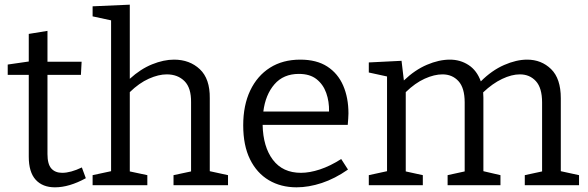

<svg xmlns="http://www.w3.org/2000/svg" viewBox="-20 -792 2513 821"><path d="M215 9Q162 9 132.5 -23.5Q103 -56 103 -122V-472H13V-516L103 -529V-647L183 -660V-528H329L326 -472H183V-133Q183 -90 199.5 -71.5Q216 -53 246 -53Q282 -53 330 -76L347 -30Q276 9 215 9Z M376 0V-43L455 -60V-705L376 -722V-765L535 -772V-455Q581 -497 630.5 -517Q680 -537 724 -537Q791 -537 834.5 -496Q878 -455 877 -372V-60L955 -43V0H722V-43L797 -59V-354Q798 -416 769 -445Q740 -474 693 -474Q658 -474 616.5 -455.5Q575 -437 535 -398V-59L610 -43V0Z M1248 9Q1181 9 1129.5 -21.5Q1078 -52 1049 -111Q1020 -170 1020 -256Q1020 -342 1050 -405Q1080 -468 1134.5 -502.5Q1189 -537 1264 -537Q1334 -537 1379.5 -507.5Q1425 -478 1447.5 -426Q1470 -374 1470 -307Q1470 -296 1469 -284.5Q1468 -273 1467 -258H1103Q1105 -164 1147 -108.5Q1189 -53 1267 -53Q1304 -53 1348 -67.5Q1392 -82 1439 -112L1468 -67Q1412 -28 1356 -9.5Q1300 9 1248 9ZM1258 -476Q1192 -476 1153.5 -431.5Q1115 -387 1106 -315H1387Q1388 -358 1375 -394.5Q1362 -431 1333.5 -453.5Q1305 -476 1258 -476Z M1788 -43V0H1557V-43L1635 -60V-465L1557 -482V-525L1697 -532L1707 -448Q1754 -493 1805.5 -515Q1857 -537 1904 -537Q1948 -537 1983.5 -514Q2019 -491 2036 -444Q2083 -491 2135.5 -514Q2188 -537 2234 -537Q2295 -537 2336.5 -496.5Q2378 -456 2378 -372V-60L2456 -43V0H2224V-43L2298 -59V-354Q2298 -416 2271.5 -445Q2245 -474 2203 -474Q2168 -474 2127 -454.5Q2086 -435 2046 -397Q2047 -386 2047 -375V-60L2120 -43V0H1894V-43L1967 -59V-354Q1967 -416 1940.5 -445Q1914 -474 1872 -474Q1837 -474 1796 -455.5Q1755 -437 1715 -398V-59Z"/></svg>

Font: Bitter
Style: Regular
Weight: 400
Designer: Sol Matas, and Bitter project Authors
Foundry: Sol Matas
Version: Version 2.001